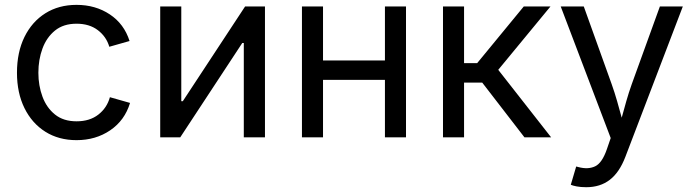

<svg xmlns="http://www.w3.org/2000/svg" viewBox="-20 -573 2895 801"><path d="M299.3 11.7Q225.1 11.7 169.2 -23.4Q113.3 -58.6 82 -122.1Q50.8 -185.5 50.8 -269.5Q50.8 -355 82 -418.7Q113.3 -482.4 169.2 -517.6Q225.1 -552.7 299.3 -552.7Q378.4 -552.7 438.2 -512.9Q498 -473.1 520.5 -401.9L436 -377.9Q423.8 -419.9 388.4 -447Q353 -474.1 299.3 -474.1Q244.6 -474.1 209.5 -445.6Q174.3 -417 157.2 -370.6Q140.1 -324.2 140.1 -269.5Q140.1 -215.8 157.2 -169.7Q174.3 -123.5 209.5 -95.2Q244.6 -66.9 299.3 -66.9Q354.5 -66.9 390.4 -95Q426.3 -123 438.5 -167.5L522.5 -143.6Q500.5 -70.8 439.9 -29.5Q379.4 11.7 299.3 11.7Z M1085.4 0H997.1V-393.6H990.7L731.9 0H648.4V-545.9H736.3V-150.9H742.7L1002.4 -545.9H1085.4Z M1327.6 -545.9V-320.8H1585.9V-545.9H1673.8V0H1585.9V-239.7H1327.6V0H1239.7V-545.9Z M1828.1 0V-545.9H1916V-309.6H1970.7L2165 -545.9H2276.4L2058.6 -281.7L2279.3 0H2168L1991.7 -228.5H1916V0Z M2361.3 197.8 2383.8 121.6 2393.1 124Q2433.6 134.8 2462.9 120.8Q2492.2 106.9 2512.2 48.3L2527.8 2.9L2319.3 -545.9H2415.5L2531.7 -222.2Q2544.4 -186.5 2554.4 -151.4Q2564.5 -116.2 2573.7 -82Q2583 -116.2 2593 -151.4Q2603 -186.5 2615.7 -222.2L2732.9 -545.9H2828.6L2588.9 81.5Q2564 146.5 2523.9 177.2Q2483.9 208 2425.8 208Q2402.3 208 2385.3 204.6Q2368.2 201.2 2361.3 197.8Z"/></svg>

Font: Inter
Style: Regular
Weight: 400
Designer: Rasmus Andersson
Foundry: rsms
Version: Version 4.001;git-9221beed3